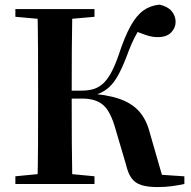

<svg xmlns="http://www.w3.org/2000/svg" viewBox="-20 -779 808 813"><path d="M45.1 0V-32.6L198.2 -47.3H226L380.1 -32.6V0ZM45.1 -707.9V-740.5H380.1V-707.9L226 -694.2H198.2ZM138.6 0Q140.6 -85.2 141 -171.8Q141.4 -258.5 141.4 -346.1V-393.6Q141.4 -481.3 141 -567.7Q140.6 -654.1 138.6 -740.5H286.3Q284.6 -655.6 284.1 -567.5Q283.6 -479.5 283.6 -387.2V-368.2Q283.6 -264.5 284.1 -175.6Q284.6 -86.6 286.3 0ZM513.9 -80.8 468.6 -234.2Q448 -307.6 416.6 -334.6Q385.2 -361.6 328 -361.6H220.9V-395.2H324.5Q352.3 -395.2 374.4 -401.4Q396.6 -407.7 414.9 -423.8Q433.3 -439.9 450 -470.1Q466.7 -500.3 482.8 -547.2Q507.5 -622.6 532.3 -667.7Q557.1 -712.7 586.6 -734.2Q616.2 -755.7 655.3 -759.4Q689.9 -751.8 706.7 -732Q723.6 -712.2 723.6 -686Q723.6 -660.8 704.5 -641.3Q685.4 -621.9 649.4 -621.9Q627 -621.2 601 -629.5Q575.1 -637.9 538.4 -653.9L588.1 -683.2Q571.5 -658.5 559.6 -637.8Q547.8 -617.2 537.4 -593.6Q527.1 -570 514.7 -536.4Q496.6 -489.5 479.6 -459.3Q462.7 -429.1 443.6 -411.3Q424.4 -393.4 400.6 -383.4Q376.7 -373.5 344 -366.3L345.5 -383.8Q430.1 -379.4 484.3 -360.8Q538.4 -342.3 569.4 -307.1Q600.4 -272 614.4 -216.4L673.4 -11.8L605.5 -42.8L760.7 -32.4V0Q733.3 5.9 705.9 9.5Q678.6 13.1 647.5 13.1Q605.5 13.1 579.1 4.8Q552.6 -3.5 537.5 -23.9Q522.4 -44.2 513.9 -80.8Z"/></svg>

Font: Source Han Serif JP VF
Style: Regular
Weight: 250
Designer: Ryoko NISHIZUKA 西塚涼子 (kana & ideographs); Frank Grießhammer (Latin, Greek & Cyrillic); Wenlong ZHANG 张文龙 (bopomofo); San
Foundry: Adobe
Version: Version 2.001;hotconv 1.1.0;makeotfexe 2.6.0